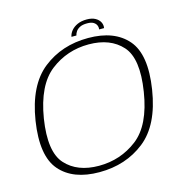

<svg xmlns="http://www.w3.org/2000/svg" viewBox="-113 -881 957 992"><g transform="rotate(-15 365.5 -385.0)"><path d="M299 4.5Q440 4.5 541.2 -75Q642.5 -154.5 671 -337.5Q699.5 -519.5 630 -600Q560.5 -680.5 420 -680.5Q279 -680.5 177.8 -600.8Q76.5 -521 47.5 -337.5Q19.5 -155.5 88.8 -75.5Q158 4.5 299 4.5ZM305 -28Q189.5 -28 127.2 -96.8Q65 -165.5 92 -337.5Q120 -510 209.2 -579Q298.5 -648 414 -648Q529.5 -648 591.8 -579Q654 -510 626.5 -337.5Q599.5 -165 510 -96.5Q420.5 -28 305 -28ZM438.5 -775Q409 -775 388 -765.5Q367 -756 354.5 -740.8Q342 -725.5 339 -708.5H365.5Q367.5 -719.5 375 -730.2Q382.5 -741 396.8 -748Q411 -755 435 -755Q456.5 -755 468.2 -748Q480 -741 484.5 -730.2Q489 -719.5 487 -708.5H513.5Q516.5 -725.5 508.5 -740.8Q500.5 -756 482.8 -765.5Q465 -775 438.5 -775Z"/></g></svg>

Font: Anybody SemiExpanded ExtraLight
Style: Italic
Weight: 250
Width: 6
Italic angle: -10°
Version: Version 1.113;gftools[0.9.25]